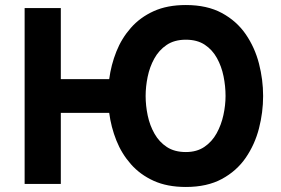

<svg xmlns="http://www.w3.org/2000/svg" viewBox="-20 -732 1119 764"><path d="M719.5 12Q645.5 12 591.5 -12.5Q537.5 -37 500.8 -78.8Q464 -120.5 443 -173.2Q422 -226 414.5 -283H222V0H78V-700H222V-417H414.5Q422 -474 443 -526.8Q464 -579.5 500.8 -621.2Q537.5 -663 591.5 -687.5Q645.5 -712 719.5 -712Q804 -712 862.8 -680.2Q921.5 -648.5 957.8 -595.8Q994 -543 1010.5 -479Q1027 -415 1027 -350Q1027 -285 1010.5 -221Q994 -157 957.8 -104.2Q921.5 -51.5 862.8 -19.8Q804 12 719.5 12ZM719.5 -127Q763 -127 793.2 -147.5Q823.5 -168 842 -201.5Q860.5 -235 869 -274.2Q877.5 -313.5 877.5 -350Q877.5 -389 869.5 -428.5Q861.5 -468 843.2 -501Q825 -534 794.8 -554Q764.5 -574 719.5 -574Q674 -574 643.2 -553.2Q612.5 -532.5 594 -499Q575.5 -465.5 567.5 -426.2Q559.5 -387 559.5 -350Q559.5 -311.5 567.8 -272.2Q576 -233 594.8 -200Q613.5 -167 644 -147Q674.5 -127 719.5 -127Z"/></svg>

Font: Overpass ExtraBold
Style: Regular
Weight: 800
Designer: Delve Withrington, Dave Bailey, Thomas Jockin
Foundry: Delve Fonts LLC
Version: Version 4.000; ttfautohint (v1.8.3)